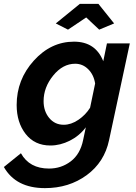

<svg xmlns="http://www.w3.org/2000/svg" viewBox="-70 -748 701 991"><path d="M218 -627 342 -728H438L519 -627L442 -595L375 -658L281 -595ZM-50 114 38 43Q82 122 183 122Q246 122 295 85Q344 48 359 -25L373 -91Q340 -47 290.5 -22Q241 3 190 3Q109 3 62.5 -56.5Q16 -116 16 -206Q16 -337 104.5 -435Q193 -533 312 -533Q423 -533 463 -432L482 -524H600L493 -25Q469 89 377.5 156Q286 223 162 223Q12 223 -50 114ZM395 -192 421 -317Q414 -362 385.5 -390.5Q357 -419 318 -419Q254 -419 204.5 -358Q155 -297 155 -226Q155 -174 184 -139Q213 -104 259 -104Q297 -104 334.5 -129.5Q372 -155 395 -192Z"/></svg>

Font: Raleway-v4020
Style: Bold Italic
Weight: 700
Italic angle: -12°
Designer: Matt McInerney, Pablo Impallari, Rodrigo Fuenzalida
Foundry: Matt McInerney, Pablo Impallari, Rodrigo Fuenzalida
Version: Version 4.020;PS 004.020;hotconv 1.0.88;makeotf.lib2.5.64775